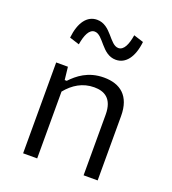

<svg xmlns="http://www.w3.org/2000/svg" viewBox="-142 -899 904 1007"><g transform="rotate(20 310.0 -395.5)"><path d="M518 0V-359.5C518 -471.5 457 -518.5 365.5 -518.5C277 -518.5 223.5 -474 187 -435.5H175.5L167.5 -507H102V0H180.5V-373C220 -421.5 270.5 -453 335 -453C390.5 -453 439.5 -429.5 439.5 -338V0ZM228 -791C173 -791 135.5 -742.5 126 -654.5L181 -637C189.5 -689.5 206.5 -728.5 237 -728.5C286.5 -728.5 311 -627 390 -627C445 -627 483 -675.5 493 -763.5L438 -781C429.5 -728 412.5 -689.5 382 -689.5C332.5 -689.5 307.5 -791 228 -791Z"/></g></svg>

Font: Monaspace Neon Light
Style: Regular
Weight: 300
Designer: Riley Cran & the Lettermatic Team
Foundry: Lettermatic
Version: Version 1.200 (Monaspace Neon)